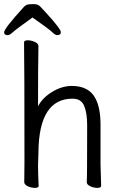

<svg xmlns="http://www.w3.org/2000/svg" viewBox="-38 -903 558 934"><path d="M384 -17Q386 -34 386 -293Q386 -353 371.5 -388Q357 -423 315 -423Q151 -423 149 -162L147 -97Q147 -59 150 1Q150 11 132 11Q114 11 97 3Q80 -5 80 -17L81 -115Q81 -590 79 -697Q79 -707 97 -707Q114 -707 131.5 -699Q149 -691 149 -679Q147 -580 147 -386Q169 -428 216.5 -456.5Q264 -485 311 -485Q397 -485 428 -421Q451 -375 451 -297V-105L454 1Q454 11 436 11Q418 11 401 3Q384 -5 384 -17ZM240 -732Q231 -732 215.5 -747Q200 -762 120 -818Q38 -759 23.5 -745.5Q9 -732 0 -732Q-18 -732 -18 -746Q-18 -764 77 -868Q87 -879 97 -881Q107 -883 127 -883Q147 -883 158 -871Q169 -859 186 -841Q258 -762 258 -747Q258 -732 240 -732Z"/></svg>

Font: Moon Stars Kai HW
Style: Regular
Weight: 400
Designer: GuiWonder
Version: Version 1.101